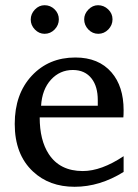

<svg xmlns="http://www.w3.org/2000/svg" viewBox="-20 -716 535 744"><path d="M416 -641.1Q416 -618.7 399.7 -601.8Q383.3 -585 360.8 -585Q338.4 -585 322.3 -601.8Q306.2 -618.7 306.2 -641.1Q306.2 -662.1 322.5 -679Q338.9 -695.8 359.9 -695.8Q382.3 -695.8 399.2 -679.7Q416 -663.6 416 -641.1ZM208 -641.1Q208 -618.7 191.7 -601.8Q175.3 -585 152.8 -585Q131.3 -585 115.2 -601.6Q99.1 -618.2 99.1 -640.1Q99.1 -662.1 115.2 -679Q131.3 -695.8 152.8 -695.8Q175.3 -695.8 191.7 -679.7Q208 -663.6 208 -641.1ZM459 -49.8Q366.7 7.8 269 7.8Q170.9 7.8 107.9 -51.3Q37.1 -117.2 37.1 -235.8Q37.1 -351.6 103 -422.4Q168.9 -493.2 272 -493.2Q362.3 -493.2 412.1 -435.5Q459 -381.3 459 -289.1Q459 -270 458 -261.2H133.8Q133.8 -172.9 168.9 -119.1Q211.9 -53.2 300.8 -53.2Q372.6 -53.2 459 -110.8ZM358.9 -306.2V-328.1Q358.9 -380.4 335.4 -411.1Q309.6 -444.8 262.2 -444.8Q211.9 -444.8 177.5 -407.2Q143.1 -369.6 139.2 -306.2Z"/></svg>

Font: Ezra SIL SR
Style: Regular
Weight: 400
Designer: Development by SIL's NRSI team. OpenType tables by Ralph Hancock ( hancock@dircon.co.uk ).
Foundry: Development by SIL's NRSI team.
Version: Version 2.51; 2007